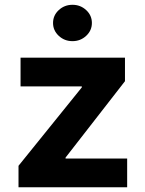

<svg xmlns="http://www.w3.org/2000/svg" viewBox="-20 -789 612 809"><path d="M58 0V-90.4L324.8 -420.9V-425H66.6V-545.9H506.6V-446.9L256.2 -125V-120.9H515.8V0ZM285.4 -615.6Q251.6 -615.6 227.5 -638.1Q203.5 -660.5 203.5 -692.2Q203.5 -724.1 227.5 -746.4Q251.6 -768.8 285.4 -768.8Q319.1 -768.8 343.2 -746.4Q367.2 -724.1 367.2 -692.3Q367.2 -660.5 343.2 -638.1Q319.1 -615.6 285.4 -615.6Z"/></svg>

Font: GitLab Sans
Style: Regular
Weight: 400
Designer: Rasmus Andersson
Foundry: Modifications by GitLab B.V., manufactured by rsms
Version: Version 4.000;git-c8fb6b7